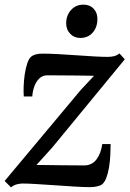

<svg xmlns="http://www.w3.org/2000/svg" viewBox="-23 -796 558 827"><path d="M382 -469.5Q369 -470 346.8 -470.2Q324.5 -470.5 298 -470.8Q271.5 -471 246.5 -471.2Q221.5 -471.5 202.5 -471.5Q183.5 -471.5 176.5 -471.5Q158 -470 145 -456.8Q132 -443.5 124.8 -423.2Q117.5 -403 116 -380.5H79.5Q78 -396.5 78.8 -422.2Q79.5 -448 83.5 -475.5Q87.5 -503 95 -524.8Q102.5 -546.5 114.5 -554.5Q120.5 -558.5 131.5 -561.8Q142.5 -565 160.5 -565Q187.5 -565 225.8 -563Q264 -561 305 -558Q346 -555 382.5 -553Q419 -551 441 -551Q455.5 -551 468 -554Q480.5 -557 491.5 -566L514.5 -540.5L201.5 -160L134 -85.5Q154 -85.5 182.8 -85Q211.5 -84.5 241.5 -84.2Q271.5 -84 297.8 -83.8Q324 -83.5 339 -83.5Q373 -83.5 392.5 -109.2Q412 -135 417.5 -175.5H453.5Q453.5 -156 452.2 -129.2Q451 -102.5 446.8 -76.2Q442.5 -50 434.8 -29.5Q427 -9 414 0Q408 3.5 395.2 6.8Q382.5 10 364.5 10Q336.5 10 296.5 7.5Q256.5 5 213.8 2Q171 -1 133.8 -3.2Q96.5 -5.5 74 -5.5Q62 -5.5 48.5 -1.8Q35 2 24.5 11L-3 -16.5L324 -407.5ZM322.5 -632.5Q296.5 -632.5 279 -651Q261.5 -669.5 262 -698Q263 -731.5 283.8 -753.8Q304.5 -776 336.5 -776Q364 -776 380.5 -758.2Q397 -740.5 396.5 -714Q396.5 -678.5 376.2 -655.5Q356 -632.5 322.5 -632.5Z"/></svg>

Font: Merriweather Medium
Style: Italic
Weight: 500
Italic angle: -7.8°
Version: Version 2.101